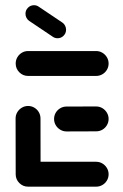

<svg xmlns="http://www.w3.org/2000/svg" viewBox="-20 -714 471 734"><path d="M40 -44.8 39.6 -261.1Q39.6 -274.1 46.1 -285Q52.6 -295.9 63.5 -302.4Q74.4 -308.9 87.4 -308.9Q100.4 -308.9 111.3 -302.4Q122.2 -295.9 128.5 -285Q134.8 -274.1 134.8 -261.1L135.2 -44.8ZM395.2 -47.8Q395.2 -34.8 388.7 -23.9Q382.2 -13 371.3 -6.7Q360.4 -0.4 347.4 -0.4H87.4Q67.8 -0.4 53.9 -14.3Q40 -28.1 40 -47.8Q40 -60.7 46.3 -71.7Q52.6 -82.6 63.5 -89.1Q74.4 -95.6 87.4 -95.6H347.4Q360.4 -95.6 371.3 -89.1Q382.2 -82.6 388.7 -71.7Q395.2 -60.7 395.2 -47.8ZM186.7 -259.3Q186.7 -272.2 193.1 -283.1Q199.6 -294.1 210.6 -300.4Q221.5 -306.7 234.4 -306.7L347.4 -307Q360.4 -307 371.3 -300.6Q382.2 -294.1 388.7 -283.1Q395.2 -272.2 395.2 -259.3Q395.2 -246.3 388.7 -235.4Q382.2 -224.4 371.3 -218.1Q360.4 -211.9 347.4 -211.9L234.4 -211.5Q221.5 -211.5 210.6 -218Q199.6 -224.4 193.1 -235.4Q186.7 -246.3 186.7 -259.3ZM40 -471.1Q40 -484.1 46.3 -495Q52.6 -505.9 63.5 -512.4Q74.4 -518.9 87.4 -518.9H347.4Q360.4 -518.9 371.3 -512.4Q382.2 -505.9 388.7 -495Q395.2 -484.1 395.2 -471.1Q395.2 -458.1 388.7 -447.2Q382.2 -436.3 371.3 -430Q360.4 -423.7 347.4 -423.7H87.4Q67.8 -423.7 53.9 -437.6Q40 -451.5 40 -471.1ZM77.4 -661.5Q77.4 -674.8 86.9 -684.4Q96.3 -694.1 110 -694.1Q120.4 -694.1 128.5 -688.1L218.9 -627.4Q225.2 -623 228.9 -615.7Q232.6 -608.5 232.6 -600.4Q232.6 -587 223.1 -577.4Q213.7 -567.8 200 -567.8Q189.6 -567.8 181.5 -573.7L91.1 -634.4Q84.8 -638.9 81.1 -646.1Q77.4 -653.3 77.4 -661.5Z"/></svg>

Font: 26F Galaxy Sans Extra Bold
Style: Regular
Weight: 800
Designer: C₂₉H₂₅N₃O₅
Version: Version 1.100